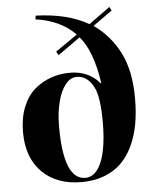

<svg xmlns="http://www.w3.org/2000/svg" viewBox="-55 -831 720 891"><g transform="rotate(-5 304.5 -385.0)"><path d="M290 14.2Q173.8 14.2 106 -53.2Q38.1 -120.6 38.1 -240.2Q38.1 -306.2 58.6 -356.9Q79.1 -407.7 113.8 -437.3Q148.4 -466.8 190.2 -481.4Q231.9 -496.1 278.8 -496.1Q365.2 -496.1 417 -435.1H419.9Q397.5 -588.4 337.9 -655.8L233.9 -582L224.1 -599.1L326.2 -669.9Q256.3 -741.2 141.1 -756.8L144 -773.9Q293 -769 389.2 -712.9L487.8 -784.2L497.1 -767.1L407.2 -703.1Q484.4 -648.9 527.1 -564.2Q569.8 -479.5 569.8 -351.1Q569.8 -286.1 559.8 -231.4Q549.8 -176.8 528.3 -131.1Q506.8 -85.4 474.4 -53.5Q441.9 -21.5 395 -3.7Q348.1 14.2 290 14.2ZM308.1 -3.9Q342.3 -3.9 365.7 -36.4Q389.2 -68.8 400.1 -124.3Q411.1 -179.7 411.1 -253.9Q411.1 -371.1 388.2 -416Q359.9 -474.1 308.1 -474.1Q278.8 -474.1 255.9 -445.3Q232.9 -416.5 220 -365.7Q207 -314.9 207 -251Q207 -3.9 308.1 -3.9Z"/></g></svg>

Font: Display Regular
Style: Bold
Weight: 700
Designer: Latin by Veronika Burian and Jose Scaglione. Greek by Irene Vlachou. Cyrillic by Vera Evstafieva.
Foundry: TypeTogether
Version: Version 3.002